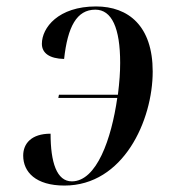

<svg xmlns="http://www.w3.org/2000/svg" viewBox="-20 -566 527 596"><path d="M180 10C363 10 454 -192 454 -344C454 -485 379 -546 278 -546C161 -546 110 -480 110 -430C110 -401 134 -384 179 -383C190 -483 218 -536 276 -536C327 -536 353 -479 353 -371C353 -341 351 -313 346 -272H163L161 -262H344C326 -135 280 -3 203 -3C156 -3 137 -62 137 -151C77 -151 52 -120 52 -83C52 -32 91 10 180 10Z"/></svg>

Font: Noto Serif Display Condensed Medium
Style: Italic
Weight: 500
Width: 3
Italic angle: -12°
Designer: Monotype Design Team
Foundry: Monotype Imaging Inc.
Version: Version 2.009